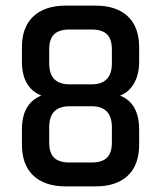

<svg xmlns="http://www.w3.org/2000/svg" viewBox="-20 -663 573 683"><path d="M227 -85H306Q343 -85 360.5 -102Q378 -119 378 -156V-210Q378 -285 306 -285H227Q155 -285 155 -210V-156Q155 -119 172.5 -102Q190 -85 227 -85ZM227 -363H306Q378 -363 378 -438V-487Q378 -524 360.5 -541Q343 -558 306 -558H227Q190 -558 172.5 -541Q155 -524 155 -487V-438Q155 -363 227 -363ZM320 0H214Q140 0 99 -38Q58 -76 58 -149V-203Q58 -295 127 -323Q58 -351 58 -444V-495Q58 -567 99 -605Q140 -643 214 -643H320Q394 -643 434.5 -605Q475 -567 475 -495V-444Q475 -398 456.5 -366Q438 -334 407 -323Q475 -296 475 -202V-149Q475 -76 434.5 -38Q394 0 320 0Z"/></svg>

Font: Rajdhani Semibold
Style: Regular
Weight: 600
Designer: Satya Rajpurohit, Jyotish Sonowal
Foundry: Indian Type Foundry
Version: Version 1.200;PS 1.0;hotconv 1.0.78;makeotf.lib2.5.61930; tt